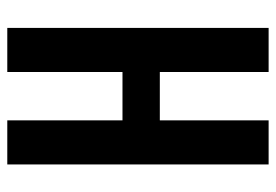

<svg xmlns="http://www.w3.org/2000/svg" viewBox="-138 -638 775 540"><g transform="rotate(90 250.0 -367.5)"><path d="M58 0V-735H182V-429H318V-735H442V0H318V-324H182V0Z"/></g></svg>

Font: Iosevka Term Curly Extrabold
Style: Regular
Weight: 800
Designer: Belleve Invis
Foundry: Belleve Invis
Version: Version 32.3.0